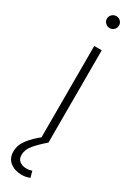

<svg xmlns="http://www.w3.org/2000/svg" viewBox="-250 -739 703 965"><g transform="rotate(30 101.0 -256.5)"><path d="M81.5 0V-535.6H125V0ZM89.4 208Q48.8 208 21.7 187Q-5.4 166 -5.4 126Q-5.4 88.4 20.3 55.2Q45.9 22 87.4 -10.3L125 0Q86.9 32.7 62.7 61.3Q38.6 89.8 38.6 120.6Q38.6 144.5 54 156.5Q69.3 168.5 95.2 168.5Q104 168.5 111.3 167Q118.7 165.5 125.5 163.1L135.3 199.2Q126 202.6 114.5 205.3Q103 208 89.4 208ZM103 -651.9Q88.9 -651.9 78.4 -662.1Q67.9 -672.4 67.9 -686.5Q67.9 -701.2 78.4 -711.2Q88.9 -721.2 103 -721.2Q117.7 -721.2 127.9 -711.2Q138.2 -701.2 138.2 -686.5Q138.2 -672.4 127.9 -662.1Q117.7 -651.9 103 -651.9Z"/></g></svg>

Font: Inter 20pt ExtraLight
Style: Regular
Weight: 250
Version: Version 4.001;git-66647c0bb